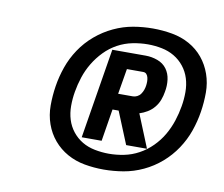

<svg xmlns="http://www.w3.org/2000/svg" viewBox="-60 -970 720 617"><g transform="rotate(10 300.0 -661.0)"><path d="M227 -514 275 -808H384Q404 -808 423 -801Q442 -794 453 -779Q464 -764 466.5 -744Q469 -724 465 -704Q463 -691 458 -677.5Q453 -664 443.5 -652.5Q434 -641 421.5 -633.5Q409 -626 396 -622L440 -514H372L329 -619H309L292 -514ZM318 -672H366Q373 -672 380 -675.5Q387 -679 391.5 -685.5Q396 -692 398.5 -699Q401 -706 402 -713Q403 -720 403 -726.5Q403 -733 401.5 -739.5Q400 -746 396 -750.5Q392 -755 385 -755H332ZM314 -424Q282 -424 251.5 -429.5Q221 -435 195 -449.5Q169 -464 150 -486.5Q131 -509 121 -537.5Q111 -566 111 -597.5Q111 -629 116 -661Q121 -693 132 -724.5Q143 -756 162 -784.5Q181 -813 207.5 -835.5Q234 -858 265 -872.5Q296 -887 328 -892.5Q360 -898 392 -898Q424 -898 455 -892.5Q486 -887 512 -872.5Q538 -858 556.5 -835.5Q575 -813 585 -784.5Q595 -756 595 -724.5Q595 -693 590 -661Q585 -629 574 -597.5Q563 -566 544 -537.5Q525 -509 499 -486.5Q473 -464 442 -449.5Q411 -435 378.5 -429.5Q346 -424 314 -424ZM322 -477Q346 -477 371 -482Q396 -487 419 -499.5Q442 -512 461 -531Q480 -550 493 -572.5Q506 -595 514 -619.5Q522 -644 526 -668Q530 -691 530 -714.5Q530 -738 523.5 -759Q517 -780 503.5 -797Q490 -814 471.5 -825Q453 -836 430.5 -840.5Q408 -845 385 -845Q361 -845 335.5 -840Q310 -835 287 -822.5Q264 -810 245.5 -791Q227 -772 213.5 -749.5Q200 -727 192 -702.5Q184 -678 180 -654Q176 -631 176 -607.5Q176 -584 182.5 -563Q189 -542 202.5 -525Q216 -508 234.5 -497Q253 -486 276 -481.5Q299 -477 322 -477Z"/></g></svg>

Font: Iosevka Heavy Extended Oblique
Style: Regular
Weight: 900
Width: 7
Italic angle: -9°
Monospace: yes
Designer: Belleve Invis
Foundry: Belleve Invis
Version: Version 32.5.0; ttfautohint (v1.8.4)